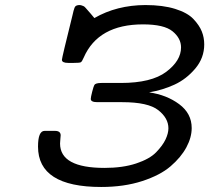

<svg xmlns="http://www.w3.org/2000/svg" viewBox="-20 -726 825 757"><path d="M129.9 -147.9Q129.9 -210 155.8 -210H196.8Q218.8 -210 219.2 -192.9Q219.2 -189 218 -178Q216.8 -167 216.8 -160.2Q216.8 -64 392.1 -64Q463.9 -64 516.8 -81.5Q569.8 -99.1 595.5 -125.5Q621.1 -151.9 632.6 -176Q644 -200.2 644 -220.2Q644 -260.3 604 -291.7Q564 -323.2 461.9 -323.2H363.8Q337.9 -323.2 337.9 -335.9Q337.9 -342.8 343.5 -364.5Q349.1 -386.2 352.1 -391.1Q356.9 -398.9 379.9 -398.9H456.1Q577.1 -398.9 635.5 -442.9Q693.8 -486.8 693.8 -539.1Q693.8 -575.2 660.4 -602.5Q627 -629.9 543.9 -629.9Q367.2 -629.9 310.1 -499Q303.2 -482.9 298.6 -480.5Q293.9 -478 271 -478H249Q224.1 -478 224.1 -490.2Q224.1 -498 266.1 -667Q267.1 -669.9 268.1 -675.5Q269 -681.2 270 -683.6Q271 -686 272 -689.5Q272.9 -692.9 273.4 -694.3Q273.9 -695.8 275.4 -698.5Q276.9 -701.2 278.3 -702.1Q279.8 -703.1 282 -704.1Q284.2 -705.1 287.1 -705.6Q290 -706.1 293 -706.1Q297.9 -706.1 302 -704.6Q306.2 -703.1 309.6 -701.7Q313 -700.2 317.4 -695.1Q321.8 -689.9 325.4 -686Q329.1 -682.1 337.6 -672.1Q346.2 -662.1 352.1 -654.8Q439.9 -705.6 553.2 -706.1Q622.1 -706.1 670.7 -690.9Q719.2 -675.8 742.7 -650.9Q766.1 -626 775.6 -602.1Q785.2 -578.1 785.2 -550.8Q785.2 -497.6 750 -455.8Q714.8 -414.1 668.5 -392.6Q622.1 -371.1 567.9 -361.8Q636.7 -352.1 686.3 -315.4Q735.8 -278.8 735.8 -221.2Q735.8 -184.1 714.8 -145Q693.8 -106 652.8 -70.6Q611.8 -35.2 540.5 -12Q469.2 11.2 378.9 11.2Q129.9 11.2 129.9 -147.9Z"/></svg>

Font: CMU Concrete
Style: BoldItalic
Weight: 700
Italic angle: -14.04°
Version: Version 0.7.0